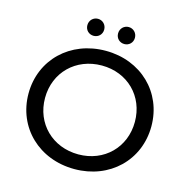

<svg xmlns="http://www.w3.org/2000/svg" viewBox="-125 -996 1097 1123"><g transform="rotate(15 424.0 -434.5)"><path d="M331 -774C359 -774 382 -795 382 -825C382 -855 359 -877 331 -877C303 -877 280 -855 280 -825C280 -795 303 -774 331 -774ZM517 -774C545 -774 568 -795 568 -825C568 -855 545 -877 517 -877C489 -877 466 -855 466 -825C466 -795 489 -774 517 -774ZM424 8C637 8 795 -144 795 -350C795 -556 637 -708 424 -708C209 -708 51 -555 51 -350C51 -145 209 8 424 8ZM424 -81C267 -81 151 -195 151 -350C151 -505 267 -619 424 -619C580 -619 695 -505 695 -350C695 -195 580 -81 424 -81Z"/></g></svg>

Font: AWKNG-Font Medium
Style: Regular
Weight: 500
Designer: Awakening Church
Foundry: Awakening Church
Version: Version 1.700;PS 001.700;hotconv 1.0.88;makeotf.lib2.5.64775